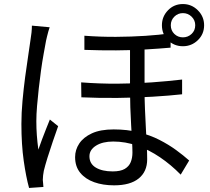

<svg xmlns="http://www.w3.org/2000/svg" viewBox="-20 -879 1040 951"><path d="M696 -666Q696 -630 696 -588Q696 -546 696 -506.5Q696 -467 696 -435Q696 -388 698 -339.5Q700 -291 702.5 -245Q705 -199 707 -159.5Q709 -120 709 -90Q709 -29 667 5Q625 39 545 39Q490 39 446.5 23.5Q403 8 377.5 -23Q352 -54 352 -101Q352 -137 372.5 -168Q393 -199 435 -218.5Q477 -238 543 -238Q610 -238 666.5 -224Q723 -210 769 -186.5Q815 -163 852 -136Q889 -109 917 -84L875 -14Q827 -63 772.5 -100Q718 -137 659.5 -157.5Q601 -178 541 -178Q488 -178 455.5 -157.5Q423 -137 423 -105Q423 -68 454.5 -49Q486 -30 538 -30Q577 -30 598 -42.5Q619 -55 627.5 -76Q636 -97 636 -123Q636 -145 634 -181Q632 -217 629.5 -260Q627 -303 625.5 -347.5Q624 -392 624 -431Q624 -467 624 -511.5Q624 -556 624 -597.5Q624 -639 624 -666ZM382 -471Q473 -464 561.5 -464.5Q650 -465 732 -471Q814 -477 882 -485V-412Q819 -405 736 -400Q653 -395 562.5 -394Q472 -393 383 -397ZM398 -702Q479 -696 555 -696.5Q631 -697 700 -701.5Q769 -706 825 -714V-643Q769 -638 700.5 -634Q632 -630 555.5 -629.5Q479 -629 398 -632ZM226 -744Q223 -736 219.5 -723.5Q216 -711 213 -698.5Q210 -686 208 -677Q203 -649 196 -611Q189 -573 183 -529Q177 -485 172 -440.5Q167 -396 163.5 -354Q160 -312 160 -279Q160 -243 162.5 -209Q165 -175 170 -138Q178 -161 188 -188Q198 -215 208.5 -241Q219 -267 227 -287L268 -254Q256 -220 241.5 -178Q227 -136 215 -97Q203 -58 197 -33Q195 -23 193.5 -10.5Q192 2 192 12Q193 19 193.5 28.5Q194 38 195 47L124 52Q109 -2 97.5 -82.5Q86 -163 86 -265Q86 -320 91.5 -380Q97 -440 104.5 -497Q112 -554 119.5 -602Q127 -650 131 -681Q134 -698 136 -717Q138 -736 138 -752ZM826 -754Q826 -728 843.5 -711Q861 -694 886 -694Q911 -694 929 -711Q947 -728 947 -754Q947 -779 929 -796.5Q911 -814 886 -814Q861 -814 843.5 -796.5Q826 -779 826 -754ZM782 -754Q782 -797 812 -828Q842 -859 886 -859Q929 -859 960 -828Q991 -797 991 -754Q991 -710 960 -680Q929 -650 886 -650Q842 -650 812 -680Q782 -710 782 -754Z"/></svg>

Font: Farlight84_Sys_V01
Style: Regular
Weight: 400
Designer: Ryoko NISHIZUKA  (kana, bopomofo & ideographs); Paul D. Hunt (Latin, Greek & Cyrillic); Sandoll Communications , Soo-you
Foundry: Adobe
Version: Version 2.004;October 29, 2024;FontCreator 14.0.0.2814 64-bi